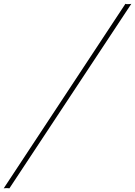

<svg xmlns="http://www.w3.org/2000/svg" viewBox="-49 -793 717 1019"><path d="M616.7 -772.9Q618.7 -771 626 -771Q638.7 -771 647.9 -772.5L1 206.5Q-2.9 205.6 -8.8 205.6H-18.6Q-22 205.6 -29.3 206.5Z"/></svg>

Font: Pinyon Script
Style: Regular
Weight: 400
Designer: Nicole Fally
Foundry: Nicole Fally
Version: Version 1.005